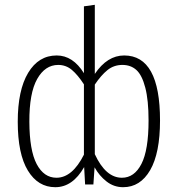

<svg xmlns="http://www.w3.org/2000/svg" viewBox="-20 -761 733 792"><path d="M492.2 -532.2Q640.1 -532.2 640.1 -264.2Q640.1 -129.4 599.4 -59.1Q558.6 11.2 487.8 11.2Q449.7 11.2 419.4 -12.5Q389.2 -36.1 370.1 -70.8L365.2 0H331.1L327.1 -71.8Q279.8 11.2 208 11.2Q136.7 11.2 95 -57.4Q53.2 -126 53.2 -258.8Q53.2 -389.2 96.2 -460.7Q139.2 -532.2 213.9 -532.2Q280.8 -532.2 326.2 -459V-734.9L371.1 -741.2V-456.1Q422.4 -532.2 492.2 -532.2ZM212.9 -27.8Q278.3 -27.8 326.2 -123V-413.1Q300.8 -452.1 276.4 -472.7Q252 -493.2 220.2 -493.2Q166 -493.2 133.3 -435.1Q100.6 -377 101.1 -258.8Q101.6 -140.6 131.3 -84.2Q161.1 -27.8 212.9 -27.8ZM482.9 -27.8Q534.2 -27.8 563.5 -85Q592.8 -142.1 592.8 -264.2Q592.8 -347.7 579.3 -399.4Q565.9 -451.2 542.7 -472.2Q519.5 -493.2 484.9 -493.2Q449.7 -493.2 423.3 -471.9Q397 -450.7 371.1 -412.1V-125Q416 -27.8 482.9 -27.8Z"/></svg>

Font: Fira Sans Compressed ExtraLight
Style: Regular
Weight: 250
Width: 1
Designer: Carrois Corporate & Edenspiekermann AG
Foundry: Carrois Corporate GbR & Edenspiekermann AG
Version: Version 4.203;PS 004.203;hotconv 1.0.88;makeotf.lib2.5.64775